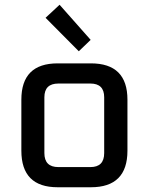

<svg xmlns="http://www.w3.org/2000/svg" viewBox="-20 -789 626 809"><path d="M70 -154V-369Q70 -522 223 -522H363Q517 -522 517 -369V-154Q517 0 363 0H223Q70 0 70 -154ZM167 -144Q167 -85 226 -85H361Q419 -85 419 -144V-379Q419 -437 361 -437H226Q167 -437 167 -379ZM172 -714 231 -769 362 -621 312 -573Z"/></svg>

Font: Oxanium Medium
Style: Regular
Weight: 500
Designer: Severin Meyer
Version: Version 1.001